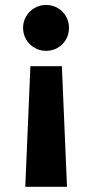

<svg xmlns="http://www.w3.org/2000/svg" viewBox="-20 -553 369 768"><path d="M248 194.3H81.1L101.6 -288.1H227.5ZM255.9 -441.4Q255.9 -416 243.9 -395Q231.9 -374 210.7 -361.8Q189.5 -349.6 164.1 -349.6Q139.2 -349.6 118.2 -361.8Q97.2 -374 84.7 -395Q72.3 -416 72.3 -441.4Q72.3 -466.8 84.7 -487.8Q97.2 -508.8 118.2 -521Q139.2 -533.2 164.1 -533.2Q189.5 -533.2 210.7 -521Q231.9 -508.8 243.9 -487.8Q255.9 -466.8 255.9 -441.4Z"/></svg>

Font: Reddit Sans Strawberry ExBold
Style: Regular
Weight: 800
Designer: Stephen Hutchings
Foundry: Reddit
Version: Version 1.013